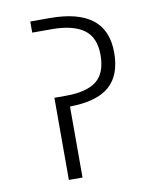

<svg xmlns="http://www.w3.org/2000/svg" viewBox="-75 -691 595 748"><g transform="rotate(-10 222.5 -317.0)"><path d="M191 -281V0H137V-325H183Q265 -325 304 -356Q343 -387 343 -458Q343 -528 300 -559Q257 -590 173 -590H96V-634H173Q285 -634 341 -590.5Q397 -547 397 -458Q397 -369 347 -325.5Q297 -282 191 -281Z"/></g></svg>

Font: Biryani ExtraLight
Style: Regular
Weight: 275
Designer: Dan Reynolds and Mathieu Reguer
Foundry: Dan Reynolds and Mathieu Reguer
Version: Version 1.004; ttfautohint (v1.1) -l 5 -r 5 -G 72 -x 0 -D la